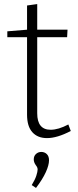

<svg xmlns="http://www.w3.org/2000/svg" viewBox="-20 -671 385 944"><path d="M328 -27Q261 8 211 8Q165 8 139 -21Q113 -50 113 -107V-488H16V-517L113 -525V-644L163 -651V-525H312L310 -488H163V-114Q163 -33 229 -33Q267 -33 316 -59ZM136 239Q152 213 158.5 193Q165 173 165 162Q165 152 156 141Q146 127 146 113Q146 96 157 86Q168 76 183 76Q199 76 210 86.5Q221 97 221 117Q221 141 205 176Q189 211 157 253Z"/></svg>

Font: Bitter Pro Light
Style: Regular
Weight: 300
Designer: Sol Matas, and Bitter project Authors
Foundry: Sol Matas
Version: Version 1.010